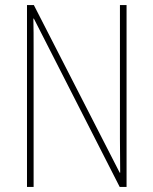

<svg xmlns="http://www.w3.org/2000/svg" viewBox="-20 -734 602 754"><path d="M477 0V-714H451V-190C451 -156 452 -103 452 -56H450L113 -714H86V0H112V-534C112 -589 112 -625 111 -661H113L450 0Z"/></svg>

Font: Noto Sans Sinhala UI Condensed Thin
Style: Regular
Weight: 100
Width: 3
Designer: Jelle Bosma - Monotype Design Team
Foundry: Monotype Imaging Inc.
Version: Version 2.006